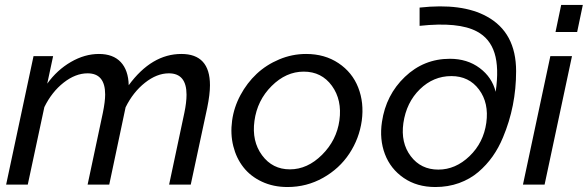

<svg xmlns="http://www.w3.org/2000/svg" viewBox="-20 -750 2388 780"><path d="M116.2 -522H195.8L171.9 -410.2Q211.9 -465.8 268.1 -498.3Q324.2 -530.8 381.8 -530.8Q439.5 -530.8 470.5 -497.8Q501.5 -464.8 502.9 -403.8Q596.2 -530.8 716.8 -530.8Q833 -530.8 833 -403.8Q833 -366.7 821.8 -312L754.9 0H667L729 -292Q737.8 -334 737.8 -365.2Q737.8 -452.1 666 -452.1Q617.2 -452.1 568.8 -413.8Q520.5 -375.5 490.2 -314L423.8 0H335.9L397.9 -292Q407.2 -337.4 407.2 -366.2Q407.2 -452.1 335.9 -452.1Q286.6 -452.1 238.5 -414.3Q190.4 -376.5 160.2 -314.9L92.8 0H4.9Z M1147.9 9.8Q1090.3 9.8 1043.9 -12Q997.6 -33.7 968.8 -70.6Q939.9 -107.4 927.7 -156.5Q915.5 -205.6 922.9 -259.8Q930.2 -314 956.8 -363.5Q983.4 -413.1 1022.7 -450Q1062 -486.8 1114.5 -508.8Q1167 -530.8 1223.6 -530.8Q1299.3 -530.8 1355.2 -493.4Q1411.1 -456.1 1435.3 -394.3Q1459.5 -332.5 1449.7 -259.8Q1439.5 -187 1399.2 -126Q1358.9 -64.9 1292.5 -27.6Q1226.1 9.8 1147.9 9.8ZM1157.7 -62Q1229 -62 1288.3 -121.1Q1347.7 -180.2 1358.9 -261.2Q1370.1 -343.8 1328.4 -401.4Q1286.6 -459 1213.9 -459Q1142.1 -459 1083.5 -400.6Q1024.9 -342.3 1013.7 -258.8Q1002.4 -176.3 1044.7 -119.1Q1086.9 -62 1157.7 -62Z M1748.5 9.8Q1673.8 9.8 1620.1 -27.1Q1566.4 -64 1543.7 -124Q1521 -184.1 1531.7 -254.9Q1547.9 -364.3 1624.8 -437.7Q1701.7 -511.2 1807.6 -511.2Q1878.4 -511.2 1928.7 -473.6Q1979 -436 1993.7 -377Q2007.8 -474.6 1989 -534.4Q1970.2 -594.2 1917.5 -622.1Q1842.8 -662.1 1684.6 -645V-719.2Q1857.4 -738.3 1957.5 -683.1Q2076.7 -618.2 2076.7 -460.9Q2076.7 -318.4 2023.4 -191.9Q2005.9 -149.4 1981.2 -114.5Q1956.5 -79.6 1923.1 -51Q1889.6 -22.5 1845 -6.3Q1800.3 9.8 1748.5 9.8ZM1760.7 -61Q1830.6 -61 1887.5 -115.7Q1944.3 -170.4 1955.6 -251Q1966.8 -331.5 1926 -386.2Q1885.3 -440.9 1813.5 -440.9Q1740.7 -440.9 1685.8 -387.5Q1630.9 -334 1618.7 -250Q1607.4 -169.9 1648.7 -115.5Q1689.9 -61 1760.7 -61Z M2259.8 -730H2347.7L2324.7 -620.1H2236.8ZM2215.8 -522H2303.7L2192.4 0H2104.5Z"/></svg>

Font: Rawline Medium
Style: Italic
Weight: 500
Italic angle: -12°
Designer: Matt McInerney, Pablo Impallari, Rodrigo Fuenzalida
Foundry: Matt McInerney, Pablo Impallari, Rodrigo Fuenzalida
Version: Version 4.020;PS 004.020;hotconv 1.0.88;makeotf.lib2.5.64775